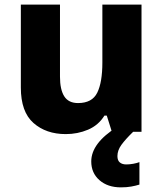

<svg xmlns="http://www.w3.org/2000/svg" viewBox="-20 -569 703 829"><path d="M591 -549V0H463L441 -70H431Q405 -28 360 -9Q315 10 264 10Q179 10 124.5 -38Q70 -86 70 -191V-549H239V-238Q239 -182 257.5 -153Q276 -124 317 -124Q378 -124 400 -169Q422 -214 422 -299V-549ZM487 105Q487 124 497.5 132.5Q508 141 525 141Q540 141 556 138Q572 135 582 131V228Q566 233 546.5 236.5Q527 240 502 240Q445 240 409.5 209Q374 178 374 128Q374 49 486 -21L555 0Q522 32 504.5 56Q487 80 487 105Z"/></svg>

Font: Noto Sans ExtraBold
Style: Regular
Weight: 800
Designer: Monotype Design Team
Foundry: Monotype Imaging Inc.
Version: Version 2.007